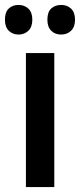

<svg xmlns="http://www.w3.org/2000/svg" viewBox="-37 -758 324 778"><path d="M183 0H68V-543H183ZM-17 -678Q-17 -709 -1.5 -723.5Q14 -738 38 -738Q62 -738 78 -723Q94 -708 94 -678Q94 -649 78 -633.5Q62 -618 38 -618Q14 -618 -1.5 -633.5Q-17 -649 -17 -678ZM155 -678Q155 -709 170.5 -723.5Q186 -738 211 -738Q235 -738 251 -723Q267 -708 267 -678Q267 -649 251 -633.5Q235 -618 211 -618Q186 -618 170.5 -633.5Q155 -649 155 -678Z"/></svg>

Font: Noto Sans Malayalam Condensed SemiBold
Style: Regular
Weight: 600
Width: 3
Designer: Jelle Bosma - Monotype Design Team
Foundry: Monotype Imaging Inc.
Version: Version 2.104; ttfautohint (v1.8.4.7-5d5b)